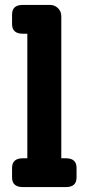

<svg xmlns="http://www.w3.org/2000/svg" viewBox="-20 -760 360 780"><path d="M73 0Q29 0 29 -39V-78Q29 -117 73 -117H91V-623H73Q29 -623 29 -662V-701Q29 -740 72 -740H183Q202 -740 215.5 -727Q229 -714 229 -694V-117H248Q291 -117 291 -78V-39Q291 0 248 0Z"/></svg>

Font: Solway
Style: Bold
Weight: 700
Designer: Mariya V. Pigoulevskaya
Foundry: The Northern Block Ltd.
Version: Version 1.000;hotconv 1.0.109;makeotfexe 2.5.65596